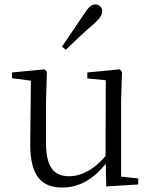

<svg xmlns="http://www.w3.org/2000/svg" viewBox="-20 -830 688 864"><path d="M259 -620 276 -606C319 -647 360 -687 402 -722C430 -748 440 -763 440 -779C440 -799 425 -810 409 -810C392 -810 379 -799 359 -768C327 -719 292 -670 259 -620ZM458 9 602 0V-27L525 -35V-379L529 -506L519 -518L373 -504V-477L456 -469L455 -128C407 -71 350 -37 291 -37C224 -37 187 -76 187 -187V-379L191 -506L181 -518L34 -504V-478L119 -467L116 -185C115 -37 167 14 262 14C340 14 405 -29 456 -93Z"/></svg>

Font: Noto Serif KR Light
Style: Regular
Weight: 300
Designer: Ryoko NISHIZUKA 西塚涼子 (kana & ideographs); Frank Grießhammer (Latin, Greek & Cyrillic); Wenlong ZHANG 张文龙 (bopomofo); San
Foundry: Adobe
Version: Version 2.001;hotconv 1.1.0;makeotfexe 2.6.0